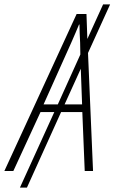

<svg xmlns="http://www.w3.org/2000/svg" viewBox="-84 -781 523 877"><path d="M-64 0 266 -717H311L315 -603L387 -761H419L318 -539L341 0H303L292 -269H195L39 76H7L164 -269H101L-23 0ZM115 -304H180L283 -532L282 -586Q281 -608 280 -629.5Q279 -651 279 -669H277Q270 -652 261 -631Q252 -610 241 -585ZM291 -304 285 -467 211 -304Z"/></svg>

Font: Noto Sans Condensed ExtraLight
Style: Italic
Weight: 200
Width: 3
Italic angle: -12°
Designer: Monotype Design Team
Foundry: Monotype Imaging Inc.
Version: Version 2.013; ttfautohint (v1.8.4.7-5d5b)